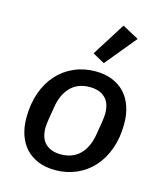

<svg xmlns="http://www.w3.org/2000/svg" viewBox="-118 -878 836 979"><g transform="rotate(15 300.0 -389.0)"><path d="M364 -579 301 -614 412 -790 499 -743ZM265 12Q214 12 175 -4Q136 -20 109.5 -48.5Q83 -77 69 -117.5Q55 -158 55 -208Q55 -282 76 -341Q97 -400 134.5 -441.5Q172 -483 223.5 -505.5Q275 -528 335 -528Q386 -528 425 -512Q464 -496 490.5 -467.5Q517 -439 531 -398Q545 -357 545 -308Q545 -234 524 -175Q503 -116 465.5 -74.5Q428 -33 376.5 -10.5Q325 12 265 12ZM272 -73Q335 -73 373 -111.5Q411 -150 422 -218L433 -284Q435 -298 436.5 -310Q438 -322 438 -331Q438 -388 408.5 -415.5Q379 -443 328 -443Q265 -443 227 -404.5Q189 -366 178 -298L167 -232Q165 -218 163.5 -206Q162 -194 162 -185Q162 -128 191.5 -100.5Q221 -73 272 -73Z"/></g></svg>

Font: IBM Plex Mono Medium
Style: Italic
Weight: 500
Italic angle: -9°
Monospace: yes
Designer: Mike Abbink, Paul van der Laan, Pieter van Rosmalen
Foundry: Bold Monday
Version: Version 2.3